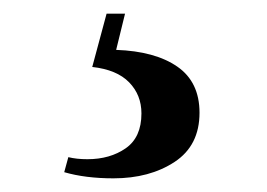

<svg xmlns="http://www.w3.org/2000/svg" viewBox="-20 -29 391 281"><path d="M74 223 80 201Q92 204 108 204Q141 204 164 188Q187 172 187 137Q187 110 169 91.5Q151 73 115 69L136 -9H163L150 44Q207 46 239.5 68.5Q272 91 272 136Q272 184 235.5 208Q199 232 146 232Q105 232 74 223Z"/></svg>

Font: Prata
Style: Regular
Weight: 400
Designer: Ivan Petrov
Foundry: Cyreal
Version: Version 2.000